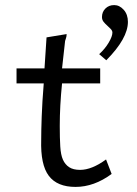

<svg xmlns="http://www.w3.org/2000/svg" viewBox="-20 -726 540 755"><path d="M163 -579 242 -592Q242 -583 239.5 -576Q237 -569 236 -565L224 -457H374V-398H224Q215 -309 215 -231Q215 -183 217 -150Q219 -117 227.5 -98Q236 -79 252 -68.5Q268 -58 295 -58Q341 -58 397 -99L419 -42Q350 9 277 9Q205 9 172 -34.5Q139 -78 142 -176Q142 -212 144 -268Q146 -324 152 -398H45V-457H155ZM483 -640Q483 -575 398 -489L370 -513Q393 -534 407.5 -558.5Q422 -583 422 -598Q422 -605 415.5 -612Q409 -619 401.5 -625.5Q394 -632 387.5 -640Q381 -648 381 -659Q381 -679 394.5 -692.5Q408 -706 429 -706Q450 -706 466.5 -687.5Q483 -669 483 -640Z"/></svg>

Font: Inconsolata
Style: Regular
Weight: 400
Designer: Raph Levien, Kirill Tkachev
Foundry: Cyreal
Version: Version 1.013